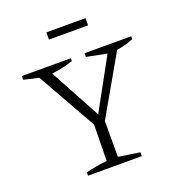

<svg xmlns="http://www.w3.org/2000/svg" viewBox="-147 -955 997 1075"><g transform="rotate(-20 351.5 -417.0)"><path d="M341 -226 116 -625V-641H182L375 -284H354L550 -641H601V-629L370 -226ZM194 0V-20Q227 -28 258 -33.5Q289 -39 320 -42L324 -279H387V-42L514 -23V0ZM153 -602 36 -629V-651H328V-634Q286 -620 242 -612Q198 -604 153 -602ZM546 -602 410 -629V-651H688V-634Q654 -620 618.5 -612Q583 -604 546 -602ZM249 -791V-834H482V-791Z"/></g></svg>

Font: Piazzolla Thin ExtraLight
Style: Regular
Weight: 250
Version: Version 2.005